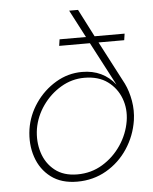

<svg xmlns="http://www.w3.org/2000/svg" viewBox="-52 -743 634 797"><g transform="rotate(-5 265.5 -345.0)"><path d="M464 -223Q455 -169 424 -123Q393 -77 346 -48.5Q299 -20 241 -20Q184 -20 147.5 -49Q111 -78 96.5 -124.5Q82 -171 90 -223Q99 -275 130 -319Q161 -363 206.5 -390Q252 -417 304 -417Q363 -417 401 -389Q439 -361 455.5 -317Q472 -273 464 -223ZM212 -558H340L435 -377Q410 -409 375.5 -425.5Q341 -442 297 -442Q238 -442 187 -411.5Q136 -381 102 -331.5Q68 -282 59 -224Q50 -162 68 -108.5Q86 -55 129 -22.5Q172 10 238 10Q305 10 359.5 -21.5Q414 -53 449 -106Q484 -159 494 -223Q500 -264 493 -304.5Q486 -345 470 -378L376 -558H483L487 -585H362L303 -700H266L326 -585H216Z"/></g></svg>

Font: Jost* 200 Thin Italic
Style: Italic
Weight: 200
Italic angle: -10°
Version: Version 3.200; ttfautohint (v0.97) -l 8 -r 50 -G 200 -x 14 -